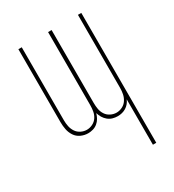

<svg xmlns="http://www.w3.org/2000/svg" viewBox="-178 -623 855 941"><g transform="rotate(-30 250.0 -152.5)"><path d="M409 215V-42Q404 -30 396 -20.5Q388 -11 377.5 -4.5Q367 2 355 5Q343 8 331 8Q316 8 302 4Q288 0 276.5 -9.5Q265 -19 257.5 -31.5Q250 -44 246 -58Q242 -44 235 -31.5Q228 -19 216.5 -9.5Q205 0 191 4Q177 8 163 8Q142 8 122.5 -1Q103 -10 91.5 -27.5Q80 -45 76 -65.5Q72 -86 72 -107V-520H91V-107Q91 -89 94.5 -72Q98 -55 107.5 -40.5Q117 -26 133 -18Q149 -10 166 -10Q183 -10 199 -18Q215 -26 224.5 -40.5Q234 -55 237 -72Q240 -89 240 -107V-520H260V-107Q260 -89 263 -72Q266 -55 275.5 -40.5Q285 -26 301 -18Q317 -10 334 -10Q351 -10 367 -18Q383 -26 392.5 -40.5Q402 -55 405.5 -72Q409 -89 409 -107V-520H428V215Z"/></g></svg>

Font: Iosevka Thin
Style: Regular
Weight: 100
Monospace: yes
Designer: Belleve Invis
Foundry: Belleve Invis
Version: Version 32.5.0; ttfautohint (v1.8.4)